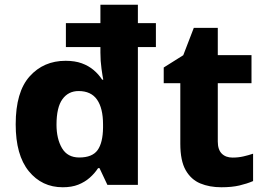

<svg xmlns="http://www.w3.org/2000/svg" viewBox="-20 -780 1116 810"><path d="M244.7 10Q156.8 10 101.5 -57.8Q46.2 -125.6 46.2 -255.6Q46.2 -392.2 105.1 -457.8Q163.9 -523.5 256.8 -523.5Q296.1 -523.5 324.9 -513Q353.7 -502.5 375 -484.5Q396.3 -466.5 411 -443.8H415.7Q413 -456.1 408.3 -489.4Q403.6 -522.6 403.6 -558.2V-581.4H258V-682.5H403.6V-760H561.7V-682.5H637.7V-581.4H561.7V0H433.1L399.8 -70.7H393.8Q379.2 -48.3 358.5 -30.2Q337.9 -12 310.3 -1Q282.6 10 244.7 10ZM314.3 -115.6Q369.3 -115.6 391.7 -146.7Q414 -177.9 414.7 -241.3V-254.9Q414.7 -323.5 389.4 -359.7Q364.2 -395.9 311.6 -395.9Q268.2 -395.9 243.3 -361.4Q218.4 -327 218.4 -253.9Q218.4 -194.3 241.6 -154.9Q264.8 -115.6 314.3 -115.6Z M961.2 -115.2Q985.2 -115.2 1006.6 -120.1Q1027.9 -124.9 1047.7 -131.6V-16.1Q1022.2 -5.1 990.1 2.5Q958.1 10 913.8 10Q863.8 10 824.9 -6.2Q786 -22.4 763.3 -62.1Q740.7 -101.8 740.7 -173.5V-428.9H670.7V-495.2L753.1 -547L797.6 -662.4H898.8V-547.5H1041V-428.9H898.8V-182.9Q898.8 -148.8 915.5 -132Q932.3 -115.2 961.2 -115.2Z"/></svg>

Font: Noto Sans Oriya
Style: Regular
Weight: 400
Designer: Amélie Bonet and Sol Matas
Foundry: Google LLC
Version: Version 2.006